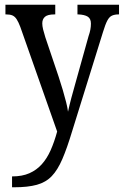

<svg xmlns="http://www.w3.org/2000/svg" viewBox="-20 -556 524 813"><path d="M31 191Q74 191 104.5 177.5Q135 164 157 139.5Q179 115 194.5 80Q210 45 222 1L66 -442Q58 -463 50.5 -474.5Q43 -486 33 -490.5Q23 -495 6 -495H3V-536H214V-495H211Q182 -495 170.5 -485Q159 -475 159 -457Q159 -446 162.5 -431.5Q166 -417 172 -398L228 -232Q238 -202 246 -174.5Q254 -147 260 -123.5Q266 -100 268 -83Q274 -111 282 -141Q290 -171 300 -206L355 -403Q360 -417 362.5 -430Q365 -443 365 -456Q365 -477 351.5 -485.5Q338 -494 311 -495H308V-536H484V-495H482Q466 -495 454.5 -490Q443 -485 434.5 -469Q426 -453 416 -420L286 -2Q264 71 244 117.5Q224 164 199 190Q174 216 136 226.5Q98 237 40 237H31Z"/></svg>

Font: Noto Serif Condensed
Style: Regular
Weight: 400
Width: 3
Designer: Monotype Design Team
Foundry: Monotype Imaging Inc.
Version: Version 2.015